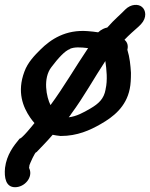

<svg xmlns="http://www.w3.org/2000/svg" viewBox="-35 -590 627 802"><path d="M67 -291C35 -206 61 -143 91 -99C97 -90 103 -83 109 -76C101 -66 57 -11 47 -11C22 19 -7 56 -14 111C-18 152 -11 192 28 192C68 192 103 151 88 115C85 109 87 113 88 100C89 96 112 42 117 46C137 25 161 1 185 -27C195 -25 206 -23 218 -22H219C288 -22 341 -46 386 -72C437 -101 492 -143 507 -219C511 -238 512 -261 512 -286C510 -318 507 -350 497 -382C503 -405 492 -418 485 -424C503 -443 527 -464 544 -479L554 -489C580 -517 574 -548 558 -561C543 -574 512 -574 488 -550C466 -527 443 -509 415 -477L413 -475C402 -473 388 -467 375 -455C360 -457 348 -459 331 -460C240 -467 178 -427 133 -382C111 -360 81 -330 67 -291ZM180 -310C207 -346 237 -379 257 -385V-386C276 -394 300 -393 333 -389C281 -312 230 -224 176 -151C159 -184 143 -263 180 -310ZM252 -100C255 -103 260 -110 263 -115C315 -185 358 -264 405 -335C410 -301 415 -255 406 -217V-216C399 -177 377 -157 343 -137C312 -119 285 -104 252 -100Z"/></svg>

Font: Stray Cat
Style: ExBlkObl
Weight: 1000
Version: Version 1.0